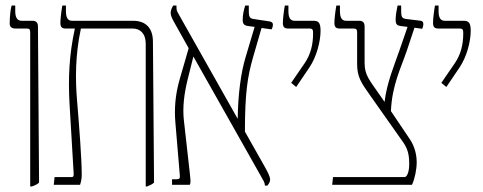

<svg xmlns="http://www.w3.org/2000/svg" viewBox="-20 -667 1744 693"><path d="M89 6H95C107 2 115 -2 121 -8L117 -571C117 -584 112 -592 97 -592H58C43 -592 35 -603 35 -627V-647H22C18 -635 15 -606 15 -582C15 -570 22 -564 36 -564H77C87 -564 89 -560 89 -550Z M174 0H269C273 -13 275 -22 275 -37C275 -92 266 -211 258 -306C252 -379 251 -466 272 -564H459C485 -564 506 -547 506 -509V6H511C521 2 530 -2 536 -8L532 -516C532 -565 507 -592 460 -592H240C225 -592 218 -603 218 -627V-647H205C201 -625 198 -597 198 -585C198 -571 202 -564 217 -564H250V-563C229 -466 226 -383 231 -292L246 -39C246 -33 245 -28 240 -28H177Z M601 0H665C669 -10 668 -12 665 -43L644 -230C638 -279 645 -330 657 -379L678 -463L923 -29C930 -16 936 -9 936 3H945C950 -3 955 -11 955 -18C955 -31 945 -48 934 -68L864 -192C864 -334 874 -392 893 -459L924 -566L960 -561C963 -566 965 -571 965 -579C965 -585 960 -589 951 -590L898 -598C882 -600 878 -604 878 -629V-647H865C859 -628 856 -612 856 -595C856 -581 861 -575 876 -573L899 -570L866 -459C850 -406 839 -328 838 -238L627 -612C622 -622 617 -627 617 -638V-647H605C600 -638 596 -629 596 -621C596 -611 600 -602 609 -586L661 -493L628 -379C612 -323 609 -272 613 -225L629 -35C630 -23 628 -20 617 -20H601Z M1049 -353 1097 -424C1122 -461 1137 -516 1137 -556C1137 -586 1129 -592 1111 -592H1043C1028 -592 1021 -603 1021 -627V-647H1008C1004 -625 1001 -597 1001 -585C1001 -571 1005 -564 1020 -564H1097C1109 -564 1110 -559 1110 -546C1110 -508 1102 -471 1079 -438L1031 -368Z M1179 0H1467C1477 -21 1484 -55 1484 -81C1484 -106 1478 -137 1459 -165L1391 -266C1395 -360 1427 -421 1448 -483L1476 -567L1504 -563C1506 -568 1508 -574 1508 -580C1508 -586 1506 -591 1499 -592L1450 -598C1431 -600 1428 -604 1428 -629V-647H1415C1411 -628 1408 -611 1408 -597C1408 -580 1412 -575 1427 -573L1451 -570L1421 -483C1404 -434 1376 -368 1368 -299L1355 -318C1314 -378 1296 -394 1296 -440V-571C1296 -584 1291 -592 1277 -592H1229C1214 -592 1207 -603 1207 -627V-647H1194C1190 -625 1187 -597 1187 -585C1187 -571 1191 -564 1206 -564H1257C1266 -564 1269 -560 1269 -550V-436C1269 -389 1284 -368 1315 -324L1432 -158C1447 -137 1457 -118 1457 -77C1457 -64 1456 -51 1452 -41C1449 -34 1447 -28 1439 -28H1182Z M1591 -353 1639 -424C1664 -461 1679 -516 1679 -556C1679 -586 1671 -592 1653 -592H1585C1570 -592 1563 -603 1563 -627V-647H1550C1546 -625 1543 -597 1543 -585C1543 -571 1547 -564 1562 -564H1639C1651 -564 1652 -559 1652 -546C1652 -508 1644 -471 1621 -438L1573 -368Z"/></svg>

Font: Noto Serif Hebrew ExtraCondensed Thin
Style: Regular
Weight: 100
Width: 2
Designer: Monotype Design Team
Foundry: Monotype Imaging Inc.
Version: Version 2.004